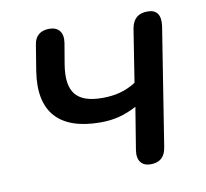

<svg xmlns="http://www.w3.org/2000/svg" viewBox="-63 -563 684 638"><g transform="rotate(-10 279.5 -244.0)"><path d="M396 7C428 7 445 -9 450 -41L513 -439C518 -475 505 -495 474 -495C442 -495 424 -480 418 -447L390 -269C355 -247 321 -238 277 -238C189 -238 157 -278 172 -370L184 -441C189 -475 173 -495 142 -495C112 -495 93 -480 89 -449L75 -363C54 -228 118 -159 257 -159C303 -159 339 -169 379 -190L356 -49C350 -13 366 7 396 7Z"/></g></svg>

Font: SN Pro Medium
Style: Italic
Weight: 400
Italic angle: -9°
Designer: Tobias Whetton
Foundry: Supernotes
Version: Version 1.001;Glyphs 3.2 (3249)